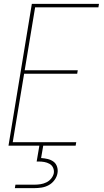

<svg xmlns="http://www.w3.org/2000/svg" viewBox="-20 -755 540 995"><path d="M24 0 145 -735H493L490 -717H162L108 -391H383L380 -373H105L46 -18H375L372 0ZM57 220 60 202H160Q175 202 190.5 199.5Q206 197 220.5 190Q235 183 245.5 170Q256 157 259 142Q261 127 255 114Q249 101 236.5 94Q224 87 209.5 84.5Q195 82 180 82H170L184 0H204L193 64Q210 65 227 69Q244 73 257 82.5Q270 92 275.5 108.5Q281 125 278 142Q275 161 262.5 178Q250 195 232.5 204.5Q215 214 195.5 217Q176 220 157 220Z"/></svg>

Font: Iosevka SS04 Thin
Style: Italic
Weight: 100
Italic angle: -9°
Monospace: yes
Designer: Belleve Invis
Foundry: Belleve Invis
Version: Version 19.0.0; ttfautohint (v1.8.4)